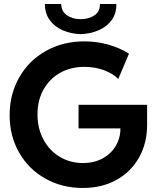

<svg xmlns="http://www.w3.org/2000/svg" viewBox="-20 -935 792 963"><path d="M28.3 -357.4Q28.3 -461.4 75.9 -545.9Q123.5 -630.4 209.2 -679Q294.9 -727.5 403.3 -727.5Q464.4 -727.5 521.7 -711.7Q579.1 -695.8 627 -666L573.2 -539.1Q545.4 -566.9 500.7 -583.3Q456.1 -599.6 402.3 -599.6Q335.4 -599.6 282.2 -570.1Q229 -540.5 198.5 -486.3Q168 -432.1 168 -361.3Q168 -291 197.8 -235.4Q227.5 -179.7 279.8 -148.4Q332 -117.2 396.5 -117.2Q451.2 -117.2 493.9 -140.1Q536.6 -163.1 560.3 -202.6Q584 -242.2 584 -291H374V-409.2H717.8V-307.6Q717.8 -217.3 677.7 -145.5Q637.7 -73.7 564.7 -33Q491.7 7.8 395.5 7.8Q291 7.8 207 -39.6Q123 -86.9 75.7 -170.2Q28.3 -253.4 28.3 -357.4ZM205.1 -915H287.1Q287.6 -878.4 315.4 -858.6Q343.3 -838.9 383.8 -838.9Q425.8 -838.9 453.9 -858.2Q481.9 -877.4 481.4 -915H563.5Q564.5 -868.2 540.5 -834.7Q516.6 -801.3 475.3 -783.4Q434.1 -765.6 383.8 -763.7Q334.5 -765.6 293.9 -783.4Q253.4 -801.3 229.2 -834.7Q205.1 -868.2 205.1 -915Z"/></svg>

Font: Reddit Sans Vanilla
Style: Bold
Weight: 700
Designer: Stephen Hutchings
Foundry: Reddit
Version: Version 1.013